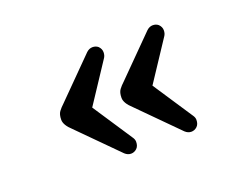

<svg xmlns="http://www.w3.org/2000/svg" viewBox="-73 -605 894 690"><g transform="rotate(-20 374.5 -260.5)"><path d="M158.2 -212.4Q131.3 -236.8 131.3 -257.3Q131.3 -277.8 139.4 -288.6Q147.5 -299.3 158.2 -309.1L302.7 -454.6Q313.5 -464.4 325.9 -464.4Q338.4 -464.4 347.2 -457Q357.4 -446.8 357.4 -433.8Q357.4 -420.9 350.6 -411.6L251 -260.7L350.6 -109.9Q357.4 -100.6 357.4 -91.3Q357.4 -74.7 347.9 -65.9Q338.4 -57.1 325.9 -57.1Q313.5 -57.1 302.7 -66.9ZM388.7 -212.4Q361.8 -236.8 361.8 -257.3Q361.8 -277.8 369.9 -288.6Q377.9 -299.3 388.7 -309.1L533.2 -454.6Q543.9 -464.4 556.4 -464.4Q568.8 -464.4 577.6 -457Q587.9 -446.8 587.9 -433.8Q587.9 -420.9 581.1 -411.6L481.4 -260.7L581.1 -109.9Q587.9 -100.6 587.9 -91.3Q587.9 -74.7 578.4 -65.9Q568.8 -57.1 556.4 -57.1Q543.9 -57.1 533.2 -66.9Z"/></g></svg>

Font: Supermercado
Style: Regular
Weight: 400
Designer: James Grieshaber
Foundry: James Grieshaber
Version: Version 1.002